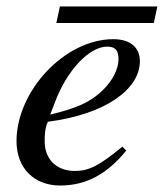

<svg xmlns="http://www.w3.org/2000/svg" viewBox="-20 -562 506 593"><path d="M466 -542H165L154 -491H455ZM358 -109C286 -50 255 -34 211 -34C155 -34 118 -70 118 -125C118 -140 118 -166 128 -186C307 -209 412 -287 412 -373C412 -415 383 -441 330 -441C180 -441 31 -281 31 -126C31 -43 85 11 166 11C249 11 313 -27 370 -97ZM152 -252C186 -341 254 -418 311 -418C339 -418 346 -403 346 -379C346 -348 327 -312 296 -282C259 -247 221 -229 135 -208Z"/></svg>

Font: STIXGeneral
Style: Italic
Weight: 400
Italic angle: -16.33°
Designer: MicroPress Inc., with final additions and corrections provided by Coen Hoffman, Elsevier (retired)
Version: Version 1.1.0